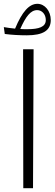

<svg xmlns="http://www.w3.org/2000/svg" viewBox="-31 -986 286 1006"><path d="M91 0H142L145 -728H90ZM-11 -844 -6 -808C32 -803 73 -801 110 -801C194 -801 235 -826 235 -881C235 -928 204 -966 165 -966C122 -966 85 -925 48 -836C27 -838 6 -841 -11 -844ZM75 -834C104 -899 129 -933 164 -933C189 -933 209 -911 209 -881C209 -845 173 -833 112 -833C101 -833 88 -833 75 -834Z"/></svg>

Font: Wafeq Light
Style: Regular
Weight: 300
Designer: Rasmus Andersson & Azza Alameddine
Foundry: Google & TypeTogether
Version: Version 3.000;January 28, 2025;FontCreator 15.0.0.3014 64-bi